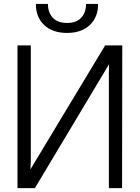

<svg xmlns="http://www.w3.org/2000/svg" viewBox="-20 -966 718 986"><path d="M607.9 -732.9 606.9 0H539.1V-595.2L540 -636.2L159.2 0H69.8V-732.9H138.2V-138.2L136.2 -96.2L520 -732.9ZM164.1 -945.8H226.1Q226.1 -901.9 251.2 -875Q276.4 -848.1 324.2 -848.1Q372.1 -848.1 397 -875Q421.9 -901.9 421.9 -945.8H483.9Q483.9 -877.9 441.2 -837.4Q398.4 -796.9 324.2 -796.9Q250 -796.9 207 -837.4Q164.1 -877.9 164.1 -945.8Z"/></svg>

Font: Kreadon
Style: Regular
Weight: 400
Designer: kohakuno
Foundry: StudioGnu
Version: Version 1.000;Glyphs 3.1.2 (3151)